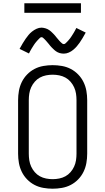

<svg xmlns="http://www.w3.org/2000/svg" viewBox="-20 -1139 640 1167"><path d="M300 8Q272 8 243.5 3Q215 -2 190 -15Q165 -28 145 -48.5Q125 -69 112.5 -94.5Q100 -120 95 -148Q90 -176 90 -205V-530Q90 -559 95 -587Q100 -615 112.5 -640.5Q125 -666 145 -686.5Q165 -707 190 -720Q215 -733 243.5 -738Q272 -743 300 -743Q328 -743 356.5 -738Q385 -733 410 -720Q435 -707 455 -686.5Q475 -666 487.5 -640.5Q500 -615 505 -587Q510 -559 510 -530V-205Q510 -176 505 -148Q500 -120 487.5 -94.5Q475 -69 455 -48.5Q435 -28 410 -15Q385 -2 356.5 3Q328 8 300 8ZM300 -50Q320 -50 340 -54Q360 -58 377.5 -67.5Q395 -77 408.5 -92.5Q422 -108 430.5 -126.5Q439 -145 442 -165Q445 -185 445 -205V-530Q445 -550 442 -570Q439 -590 430.5 -608.5Q422 -627 408.5 -642.5Q395 -658 377.5 -667.5Q360 -677 340 -681Q320 -685 300 -685Q280 -685 260 -681Q240 -677 222.5 -667.5Q205 -658 191.5 -642.5Q178 -627 169.5 -608.5Q161 -590 158 -570Q155 -550 155 -530V-205Q155 -185 158 -165Q161 -145 169.5 -126.5Q178 -108 191.5 -92.5Q205 -77 222.5 -67.5Q240 -58 260 -54Q280 -50 300 -50ZM367 -813Q361 -813 354.5 -814Q348 -815 342.5 -816.5Q337 -818 331 -821Q325 -824 320 -827.5Q315 -831 310.5 -835Q306 -839 301.5 -843.5Q297 -848 292.5 -852.5Q288 -857 284.5 -861.5Q281 -866 277 -871Q273 -876 268.5 -881Q264 -886 260 -891Q256 -896 252 -899.5Q248 -903 243 -908Q238 -913 233 -913Q227 -913 223 -909Q219 -905 213.5 -899.5Q208 -894 205.5 -891Q203 -888 200 -884.5Q197 -881 193.5 -876.5Q190 -872 186.5 -866.5Q183 -861 179.5 -855.5Q176 -850 172 -843.5Q168 -837 164 -829.5Q160 -822 156 -814L99 -842Q109 -860 118 -875.5Q127 -891 136 -903.5Q145 -916 153.5 -926.5Q162 -937 174.5 -947Q187 -957 202 -964Q217 -971 233 -971Q239 -971 245.5 -969.5Q252 -968 257.5 -966.5Q263 -965 269 -962Q275 -959 280 -955.5Q285 -952 289.5 -948Q294 -944 298.5 -939.5Q303 -935 307.5 -930.5Q312 -926 315.5 -921.5Q319 -917 323 -912Q327 -907 331.5 -902Q336 -897 340 -892Q344 -887 348 -883.5Q352 -880 357 -875.5Q362 -871 367 -871Q373 -871 377 -874.5Q381 -878 386.5 -883.5Q392 -889 394.5 -892Q397 -895 400 -898.5Q403 -902 406.5 -906.5Q410 -911 413.5 -916.5Q417 -922 420.5 -927.5Q424 -933 428 -939.5Q432 -946 436 -953.5Q440 -961 444 -969L501 -941Q491 -923 482 -907.5Q473 -892 464 -879.5Q455 -867 446.5 -857Q438 -847 425.5 -836.5Q413 -826 398 -819.5Q383 -813 367 -813ZM128 -1061V-1119H472V-1061Z"/></svg>

Font: Iosevka Etoile Light
Style: Regular
Weight: 300
Designer: Belleve Invis
Foundry: Belleve Invis
Version: Version 25.0.1; ttfautohint (v1.8.4)